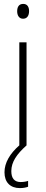

<svg xmlns="http://www.w3.org/2000/svg" viewBox="-20 -746 234 984"><path d="M99 -726C76 -726 68 -709 68 -688C68 -667 78 -650 98 -650C119 -650 129 -666 129 -689C129 -709 121 -726 99 -726ZM38 131C38 84 66 44 115 0H116V-529H79V-1C31 41 3 88 3 137C3 189 33 218 82 218C99 218 114 215 124 211V181C116 184 101 187 86 187C54 187 38 168 38 131Z"/></svg>

Font: Noto Sans Myanmar Condensed ExtraLight
Style: Regular
Weight: 200
Width: 3
Designer: Monotype Design Team
Foundry: Monotype Imaging Inc.
Version: Version 2.107